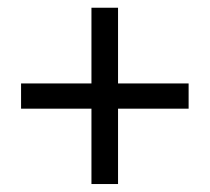

<svg xmlns="http://www.w3.org/2000/svg" viewBox="-20 -577 540 494"><path d="M215.3 -103.5V-297.4H34.2V-362.3H215.3V-557.1H283.7V-362.3H465.3V-297.4H283.7V-103.5Z"/></svg>

Font: Varta Medium
Style: Regular
Weight: 500
Designer: Joana Correia, Viktoriya Grabowska, Eben Sorkin
Foundry: Sorkin Type Co.
Version: Version 1.004